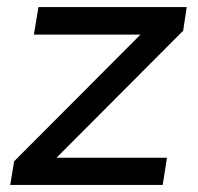

<svg xmlns="http://www.w3.org/2000/svg" viewBox="-20 -524 562 544"><path d="M9 0 20 -67 378 -426H76L89 -504H509L499 -437L140 -77H453L441 0Z"/></svg>

Font: Winston Medium
Style: Italic
Weight: 500
Italic angle: -9°
Designer: Original fonts by Vernon Adams / Changes by Cristiano Sobral
Foundry: Original fonts by Vernon Adams / Changes by Cristiano Sobral
Version: Version 2.503;July 17, 2020;FontCreator 13.0.0.2655 64-bit